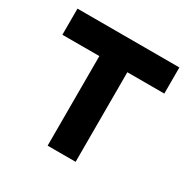

<svg xmlns="http://www.w3.org/2000/svg" viewBox="-142 -755 883 891"><g transform="rotate(30 299.0 -310.0)"><path d="M224 -480H26V-620H572V-480H374V0H224Z"/></g></svg>

Font: Athiti
Style: Bold
Weight: 700
Designer: CadsonDemak Team
Foundry: CadsonDemak
Version: Version 1.033